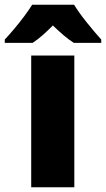

<svg xmlns="http://www.w3.org/2000/svg" viewBox="-70 -786 445 806"><path d="M242 0H61V-553H242ZM241 -766Q262 -732 294.5 -691.5Q327 -651 355 -620V-606H240Q218 -620 197 -638Q176 -656 152 -679Q128 -655 108 -637.5Q88 -620 67 -606H-50V-620Q-33 -638 -11 -664Q11 -690 31.5 -717.5Q52 -745 65 -766Z"/></svg>

Font: Noto Sans Lao UI SemCond Blk
Style: Regular
Weight: 900
Width: 4
Designer: Monotype Design Team
Foundry: Monotype Imaging Inc.
Version: Version 2.000; ttfautohint (v1.8.4.7-5d5b)